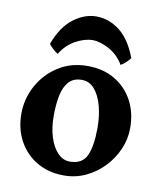

<svg xmlns="http://www.w3.org/2000/svg" viewBox="-80 -750 692 829"><g transform="rotate(10 266.0 -335.5)"><path d="M502.9 -236.8Q502.9 -188 483.4 -143.1Q463.9 -98.1 429.7 -62.5Q395.5 -26.9 351.1 -6.1Q306.6 14.6 256.8 14.6Q188 14.6 137 -15.6Q85.9 -45.9 57.6 -98.1Q29.3 -150.4 29.3 -216.8Q29.3 -281.7 60.3 -339.1Q91.3 -396.5 147 -432.6Q202.6 -468.8 275.9 -468.8Q344.7 -468.8 395.8 -438.5Q446.8 -408.2 474.9 -356Q502.9 -303.7 502.9 -236.8ZM363.8 -212.4Q363.8 -264.2 352.3 -307.9Q340.8 -351.6 318.1 -378.4Q295.4 -405.3 261.7 -405.3Q224.6 -405.3 204.3 -382.3Q184.1 -359.4 176.3 -320.1Q168.5 -280.8 168.5 -231Q168.5 -179.7 181.4 -138.4Q194.3 -97.2 217.5 -73Q240.7 -48.8 270.5 -48.8Q325.2 -48.8 344.5 -90.8Q363.8 -132.8 363.8 -212.4ZM98.6 -534.7Q127.9 -613.3 176.3 -649.7Q224.6 -686 275.9 -686Q331.1 -686 378.4 -649.7Q425.8 -613.3 455.1 -534.7Q449.2 -525.9 436 -513.9Q422.9 -502 414.6 -498Q390.6 -539.1 350.6 -560.8Q310.5 -582.5 277.8 -582.5Q243.7 -582.5 203.9 -561Q164.1 -539.6 139.2 -498Q130.9 -502 117.7 -513.9Q104.5 -525.9 98.6 -534.7Z"/></g></svg>

Font: Gentium Book Plus
Style: Bold
Weight: 700
Designer: Victor Gaultney, Annie Olsen, Iska Routamaa, Becca Hirsbrunner
Foundry: SIL International
Version: Version 6.101